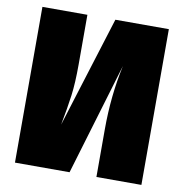

<svg xmlns="http://www.w3.org/2000/svg" viewBox="-79 -770 808 845"><g transform="rotate(10 325.5 -348.0)"><path d="M608 0H407V-213Q407 -363 437 -501L287 0H43V-696H244V-475Q244 -391 236.5 -334.5Q229 -278 214 -200L369 -696H608Z"/></g></svg>

Font: Fira Sans Black
Style: Regular
Weight: 900
Designer: Carrois Corporate & Edenspiekermann AG
Foundry: Carrois Corporate GbR & Edenspiekermann AG
Version: Version 4.203